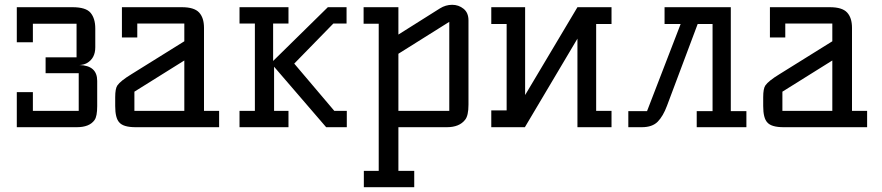

<svg xmlns="http://www.w3.org/2000/svg" viewBox="-20 -530 3673 800"><path d="M377 -333Q377 -287 342 -267Q329 -260 311 -259Q385 -257 385 -193V-88Q385 -45 374 -30Q353 0 300 0H50V-146H117V-68H308V-225H170V-291H299V-431H117V-354H50V-500H282Q338 -500 357.5 -476.5Q377 -453 377 -411Z M893 -68V0H545Q494 0 477 -20Q460 -38 460 -88V-125Q460 -161 469 -174Q482 -193 528 -221L748 -358V-432H552V-374H488V-500H738Q789 -500 809.5 -478Q830 -456 830 -414V-68ZM748 -278 540 -148V-68H748Z M978 -500H1182V-432H1118V-276L1346 -500H1424V-432H1369L1206 -265L1373 -68H1425V0H1339L1122 -252V-68H1182V0H978V-68H1042V-432H978Z M1640 -68H1852V-439L1640 -306ZM1496 182H1558V-431H1495V-500H1640V-386L1813 -495Q1837 -510 1864 -510Q1891 -510 1911.5 -493.5Q1932 -477 1932 -445V-94Q1932 -48 1918 -31Q1894 0 1842 0H1640V182H1706V250H1496Z M2464 -68H2528V0H2386V-369L2167 0H2027V-70H2091V-430H2027V-500H2168V-134L2386 -500H2528V-430H2464Z M3090 -67V0H2883V-67H2949V-430H2887L2759 -89Q2743 -46 2720.5 -23Q2698 0 2654 0H2598V-67H2676L2816 -430H2749V-500H3025V-67Z M3593 -68V0H3245Q3194 0 3177 -20Q3160 -38 3160 -88V-125Q3160 -161 3169 -174Q3182 -193 3228 -221L3448 -358V-432H3252V-374H3188V-500H3438Q3489 -500 3509.5 -478Q3530 -456 3530 -414V-68ZM3448 -278 3240 -148V-68H3448Z"/></svg>

Font: Kelly Slab
Style: Regular
Weight: 400
Designer: Denis Masharov
Foundry: Denis Masharov
Version: Version 1.001